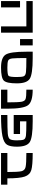

<svg xmlns="http://www.w3.org/2000/svg" viewBox="1542 -2208 665 3790"><g transform="rotate(90 1875.0 -312.5)"><path d="M625 -625V0H500V-500H0V-625ZM125 -375V0H0V-375Z M875 -625V-375H750V-625Z M1500 -312.5Q1500 -414.1 1484.4 -449.2Q1468.8 -484.4 1402.3 -492.2Q1335.9 -500 1125 -500Q1125 -289.1 1132.8 -222.7Q1140.6 -156.2 1175.8 -140.6Q1210.9 -125 1312.5 -125Q1453.1 -125 1476.6 -148.4Q1500 -171.9 1500 -312.5ZM1312.5 0Q1117.2 0 1058.6 -89.8Q1000 -179.7 1000 -500V-625H1125Q1445.3 -625 1535.2 -566.4Q1625 -507.8 1625 -312.5Q1625 -109.4 1570.3 -54.7Q1515.6 0 1312.5 0Z M1750 -500V-625Q1984.4 -625 2054.7 -535.2Q2125 -445.3 2125 -125V0H1750V-125H2000Q2000 -335.9 1988.3 -402.3Q1976.6 -468.8 1933.6 -484.4Q1890.6 -500 1750 -500Z M2250 0V-125Q2531.2 -125 2617.2 -132.8Q2703.1 -140.6 2726.6 -175.8Q2750 -210.9 2750 -312.5Q2750 -414.1 2734.4 -449.2Q2718.8 -484.4 2652.3 -492.2Q2585.9 -500 2375 -500V-375H2625V-250H2250V-625H2375Q2695.3 -625 2785.2 -566.4Q2875 -507.8 2875 -312.5Q2875 -179.7 2835.9 -117.2Q2796.9 -54.7 2664.1 -27.3Q2531.2 0 2250 0Z M3000 -500V-625Q3242.2 -625 3335.9 -597.7Q3429.7 -570.3 3464.8 -468.8Q3500 -367.2 3500 -125H3625V0H3000V-125H3375Q3375 -335.9 3359.4 -402.3Q3343.8 -468.8 3277.3 -484.4Q3210.9 -500 3000 -500Z"/></g></svg>

Font: CraftyPE
Style: Regular
Weight: 400
Designer: Erek Butcher
Foundry: Haunted Coop
Version: Version 0.018;April 4, 2024;FontCreator 15.0.0.2962 64-bit